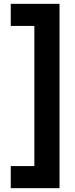

<svg xmlns="http://www.w3.org/2000/svg" viewBox="-20 -860 390 1000"><path d="M290 120H36V5H159V-725H36V-840H290Z"/></svg>

Font: Tanohe Sans SemiBold
Style: Regular
Weight: 600
Designer: Village Type and Design LLC & Cristiano Sobral
Foundry: Cooper Hewitt Smithsonian Design Museum
Version: Version 1.00;September 29, 2021;FontCreator 13.0.0.2655 64-b